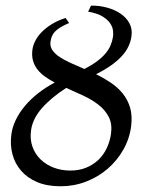

<svg xmlns="http://www.w3.org/2000/svg" viewBox="-20 -650 519 685"><path d="M376 -172.4Q380.9 -208 367.9 -232.9Q355 -257.8 331.5 -276.1Q308.1 -294.4 277.6 -308.6Q247.1 -322.8 216.3 -336.4Q162.6 -301.8 129.4 -263.9Q96.2 -226.1 90.8 -185.1Q86.4 -153.3 95.7 -127Q105 -100.6 124.5 -81.5Q144 -62.5 171.4 -52Q198.7 -41.5 231 -41.5Q262.2 -41.5 287.4 -51.8Q312.5 -62 331.1 -79.8Q349.6 -97.7 360.8 -121.3Q372.1 -145 376 -172.4ZM226.6 -567.9Q209 -560.5 196.8 -553.2Q184.6 -545.9 176.8 -537.8Q168.9 -529.8 165.3 -520.8Q161.6 -511.7 160.2 -501.5Q157.7 -484.4 167 -470.9Q176.3 -457.5 193.4 -446.3Q210.4 -435.1 233.4 -424.8Q256.3 -414.6 281.2 -403.8Q307.6 -417.5 326.2 -431.4Q344.7 -445.3 356.7 -459.7Q368.7 -474.1 374.8 -489Q380.9 -503.9 383.3 -519.5Q384.3 -526.9 383.3 -539.6Q382.3 -552.2 373.8 -565.7Q365.2 -579.1 346.7 -590.8Q328.1 -602.5 294.4 -608.4L304.7 -629.9Q334 -630.4 361.3 -623Q388.7 -615.7 409.4 -601.8Q430.2 -587.9 441.4 -567.6Q452.6 -547.4 449.2 -521.5Q446.8 -502.9 438.7 -485.4Q430.7 -467.8 415.5 -450.9Q400.4 -434.1 377.7 -417.7Q355 -401.4 322.8 -385.3Q349.6 -372.1 374.5 -355.5Q399.4 -338.9 417.5 -316.9Q435.5 -294.9 444.1 -266.1Q452.6 -237.3 447.8 -199.2Q441.9 -154.3 419.7 -115.5Q397.5 -76.7 363.8 -47.6Q330.1 -18.6 286.9 -2Q243.7 14.6 195.8 14.6Q147.5 14.6 112.3 -0.5Q77.1 -15.6 55.2 -41Q33.2 -66.4 24.4 -99.9Q15.6 -133.3 20.5 -169.9Q23.9 -196.8 36.4 -222.4Q48.8 -248 68.6 -271.7Q88.4 -295.4 115.2 -316.7Q142.1 -337.9 175.3 -355.5Q156.7 -365.2 140.6 -376.7Q124.5 -388.2 113.5 -402.3Q102.5 -416.5 97.7 -433.8Q92.8 -451.2 95.7 -473.1Q97.7 -487.8 105.7 -503.9Q113.8 -520 128.4 -535.2Q143.1 -550.3 164.3 -563.5Q185.5 -576.7 213.9 -585.9Z"/></svg>

Font: Gentium
Style: Italic
Weight: 400
Italic angle: -7°
Designer: J. Victor Gaultney
Version: Version 1.02; 2005; OFL release